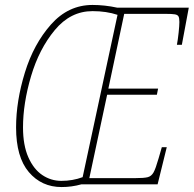

<svg xmlns="http://www.w3.org/2000/svg" viewBox="-20 -745 783 776"><path d="M45 -230Q45 -336 80.5 -451.5Q116 -567 186 -646Q256 -725 354 -725Q403 -725 454 -714H743L715 -564H695Q699 -585 702 -613.5Q705 -642 705 -656Q705 -672 701.5 -678.5Q698 -685 687 -687Q676 -689 648 -689H482L418 -387H619L614 -362H413L341 -25H524Q563 -25 577.5 -29Q592 -33 600.5 -48Q609 -63 621 -105L634 -150H654L617 0H309Q270 11 229 11Q148 11 96.5 -49.5Q45 -110 45 -230ZM314 -29 455 -685Q410 -700 354 -700Q265 -700 201.5 -623.5Q138 -547 105.5 -437Q73 -327 73 -230Q73 -158 94.5 -109.5Q116 -61 151 -37.5Q186 -14 228 -14Q274 -14 314 -29Z"/></svg>

Font: Noto Serif CondThin
Style: Italic
Weight: 250
Width: 3
Italic angle: -12°
Designer: Monotype Design Team
Foundry: Monotype Imaging Inc.
Version: Version 1.001